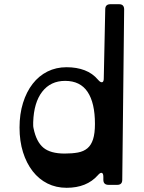

<svg xmlns="http://www.w3.org/2000/svg" viewBox="-20 -880 684 914"><path d="M290 -495Q221 -495 181 -443.5Q141 -392 138 -298Q138 -290 138 -283Q138 -276 140 -268Q153 -205 186.5 -177Q220 -149 288 -149Q324 -149 351 -154Q378 -159 396 -174Q414 -189 423 -217Q432 -245 432 -290Q432 -390 397 -442.5Q362 -495 290 -495ZM547 -860Q571 -860 571 -835L562 -24Q562 0 538 0H497Q472 0 472 -24V-38Q472 -55 464.5 -57Q457 -59 446 -46Q393 14 297 14Q247 14 206 -6.5Q165 -27 135.5 -65Q106 -103 89.5 -155.5Q73 -208 73 -273Q73 -337 89.5 -390Q106 -443 135.5 -481Q165 -519 206 -539.5Q247 -560 297 -560Q345 -560 383 -545.5Q421 -531 447 -500Q458 -487 466 -488.5Q474 -490 474 -507L481 -836Q481 -860 506 -860Z"/></svg>

Font: OpenDyslexic 3
Style: Regular
Weight: 400
Designer: Abelardo Gonzalez
Version: Version 1.000;PS 001.001;hotconv 1.0.56